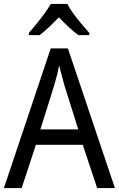

<svg xmlns="http://www.w3.org/2000/svg" viewBox="-20 -964 610 984"><path d="M478 0 404 -222H164L91 0H0L240 -716H328L569 0ZM311 -524Q308 -535 302.5 -555Q297 -575 291.5 -595.5Q286 -616 283 -629Q278 -601 270.5 -573Q263 -545 257 -524L187 -301H381ZM325 -944Q336 -922 356 -894.5Q376 -867 398 -841Q420 -815 438 -795V-784H382Q358 -801 332.5 -825Q307 -849 282 -875Q256 -849 231 -825Q206 -801 183 -784H128V-795Q146 -816 167.5 -842.5Q189 -869 208.5 -895.5Q228 -922 240 -944Z"/></svg>

Font: Noto Sans Gurmukhi SemiCondensed
Style: Regular
Weight: 400
Width: 4
Designer: Jelle Bosma - Monotype Design Team
Foundry: Monotype Imaging Inc.
Version: Version 2.004; ttfautohint (v1.8.4.7-5d5b)